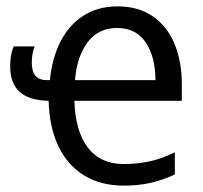

<svg xmlns="http://www.w3.org/2000/svg" viewBox="-20 -574 640 604"><path d="M133 -257Q72 -258 42 -284.8Q12 -311.5 12 -366Q12 -401.5 23 -428H89Q80 -406.5 80 -376Q80 -322 127 -322H137Q143.5 -390 169.8 -442.2Q196 -494.5 241.8 -524.2Q287.5 -554 350 -554Q415 -554 460.5 -522.8Q506 -491.5 529 -436Q552 -380.5 552 -309V-257H214Q217 -161 256.5 -109.5Q296 -58 369 -58Q413.5 -58 453 -67Q492.5 -76 530 -95V-25Q489 -6.5 451.2 1.8Q413.5 10 370 10Q296 10 243.5 -22.8Q191 -55.5 163 -115.5Q135 -175.5 133 -257ZM348 -486Q289 -486 255.2 -440.5Q221.5 -395 216 -322H469Q469 -394.5 438.5 -440.2Q408 -486 348 -486Z"/></svg>

Font: JuliaMono
Style: Regular
Weight: 400
Monospace: yes
Designer: cormullion
Foundry: corm
Version: Version 0.055; ttfautohint (v1.8.4)